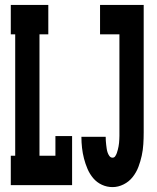

<svg xmlns="http://www.w3.org/2000/svg" viewBox="-20 -755 640 783"><path d="M24 0V-120H42V-615H24V-735H177V-615H141V-120H206V-200H274V0ZM439 8Q416 8 395.5 -1.5Q375 -11 360.5 -28Q346 -45 337 -66Q328 -87 322.5 -108.5Q317 -130 314.5 -152Q312 -174 312 -197H411Q411 -189 411.5 -181Q412 -173 413 -165Q414 -157 415 -149.5Q416 -142 418.5 -134Q421 -126 426 -119Q431 -112 439 -112Q446 -112 450 -118Q454 -124 456.5 -131Q459 -138 460.5 -144.5Q462 -151 463.5 -158Q465 -165 465.5 -172Q466 -179 466.5 -186.5Q467 -194 467 -201Q467 -208 467 -215V-615H388V-735H566V-215Q566 -191 564.5 -167Q563 -143 558 -120Q553 -97 544.5 -74.5Q536 -52 521 -33Q506 -14 484 -3Q462 8 439 8Z"/></svg>

Font: Iosevka Slab Heavy Extended
Style: Regular
Weight: 900
Width: 7
Monospace: yes
Designer: Belleve Invis
Foundry: Belleve Invis
Version: Version 11.1.0; ttfautohint (v1.8.3)